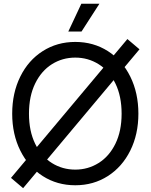

<svg xmlns="http://www.w3.org/2000/svg" viewBox="-20 -959 789 1006"><path d="M43.9 -363.3Q43.9 -471.7 86.2 -557.4Q128.4 -643.1 203.9 -691.2Q279.3 -739.3 374.5 -739.3Q469.7 -739.3 545.2 -691.2Q620.6 -643.1 662.8 -557.4Q705.1 -471.7 705.1 -363.3Q705.1 -255.4 662.6 -169.9Q620.1 -84.5 544.9 -36.4Q469.7 11.7 374.5 11.7Q279.3 11.7 204.1 -36.4Q128.9 -84.5 86.4 -169.9Q43.9 -255.4 43.9 -363.3ZM617.2 -363.3Q617.2 -455.1 584.7 -521.5Q552.2 -587.9 496.8 -622.6Q441.4 -657.2 374.5 -657.2Q307.1 -657.2 252 -622.6Q196.8 -587.9 164.3 -521.5Q131.8 -455.1 131.8 -363.3Q131.8 -272 164.3 -205.6Q196.8 -139.2 252 -104.7Q307.1 -70.3 374.5 -70.3Q441.4 -70.3 496.8 -105Q552.2 -139.6 584.7 -205.8Q617.2 -272 617.2 -363.3ZM37.6 -26.9 647.5 -754.4 710.9 -700.7 101.1 26.9ZM406.2 -939.5H501L407.2 -793.9H337.9Z"/></svg>

Font: Intratopia Thin
Style: Regular
Weight: 100
Designer: Rasmus Andersson
Foundry: rsms
Version: Version 3.000;Glyphs 3.2.3 (3260)